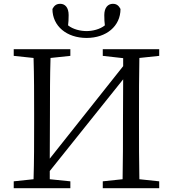

<svg xmlns="http://www.w3.org/2000/svg" viewBox="-20 -987 907 1007"><path d="M434 -788C538 -788 612 -850 612 -940C603 -957 592 -967 572 -967C547 -967 527 -948 527 -908C527 -885 528 -869 530 -854C504 -833 465 -824 434 -824C402 -824 363 -833 337 -854C339 -869 340 -885 340 -908C340 -948 321 -967 296 -967C275 -967 264 -957 255 -940C255 -850 330 -788 434 -788ZM815 -694V-729H519V-694L626 -682V-640L241 -155L242 -392C242 -491 242 -588 245 -683L349 -694V-729H52V-694L156 -683C159 -587 159 -489 159 -392V-337C159 -239 159 -142 156 -47L52 -36V0H349V-36L241 -47V-90L626 -571L625 -353C625 -241 625 -142 623 -47L519 -36V0H815V-36L711 -47C709 -143 709 -241 709 -337V-392C709 -491 709 -588 711 -683Z"/></svg>

Font: Source Han Serif AKR9
Style: Regular
Weight: 400
Designer: Ryoko NISHIZUKA 西塚涼子 (kana & ideographs); Frank Grießhammer (Latin, Greek & Cyrillic); Sandoll Communications 산돌커뮤니케이션, 
Foundry: Adobe Systems Incorporated
Version: Version 1.005;hotconv 1.0.107;makeotfexe 2.5.65593